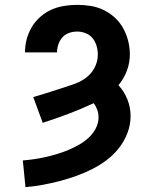

<svg xmlns="http://www.w3.org/2000/svg" viewBox="-20 -558 640 791"><path d="M85 213 74 103Q98 101 122 97.5Q146 94 170 88.5Q194 83 217 76Q240 69 262.5 59.5Q285 50 306 38Q327 26 345 9.5Q363 -7 374.5 -29Q386 -51 386 -75Q386 -91 380.5 -106Q375 -121 366 -133Q315 -109 262 -89Q209 -69 156 -52L117 -158Q144 -166 171.5 -174.5Q199 -183 226 -192Q253 -201 280.5 -210Q308 -219 331.5 -235.5Q355 -252 369 -278Q383 -304 383 -333Q383 -351 378 -368.5Q373 -386 362 -400Q351 -414 333.5 -421Q316 -428 298 -428Q281 -428 265 -422.5Q249 -417 237.5 -404.5Q226 -392 220.5 -375.5Q215 -359 215 -342Q215 -342 215 -342Q215 -342 215 -342H83Q83 -342 83 -342Q83 -342 83 -342Q83 -370 90 -396.5Q97 -423 111 -446.5Q125 -470 146 -488.5Q167 -507 191.5 -518Q216 -529 243.5 -533.5Q271 -538 298 -538Q326 -538 354 -533.5Q382 -529 407.5 -516.5Q433 -504 453.5 -485Q474 -466 487.5 -441.5Q501 -417 508 -389.5Q515 -362 515 -334Q515 -299 502.5 -266Q490 -233 468 -207Q492 -181 505 -148Q518 -115 518 -80Q518 -44 505 -10Q492 24 470 52Q448 80 419.5 101.5Q391 123 359 139Q327 155 293.5 167Q260 179 225.5 188Q191 197 156 203.5Q121 210 85 213Z"/></svg>

Font: Iosevka Curly Slab XBdEx
Style: Regular
Weight: 800
Width: 7
Monospace: yes
Designer: Belleve Invis
Foundry: Belleve Invis
Version: Version 11.0.0; ttfautohint (v1.8.3)